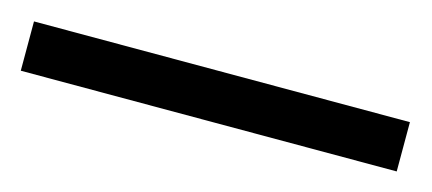

<svg xmlns="http://www.w3.org/2000/svg" viewBox="-24 -81 499 222"><g transform="rotate(15 225.0 30.5)"><path d="M0 60V1H450V60Z"/></g></svg>

Font: Faustina Light
Style: Regular
Weight: 400
Version: Version 1.200